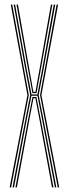

<svg xmlns="http://www.w3.org/2000/svg" viewBox="-20 -820 301 840"><path d="M34.8 0 90.5 -294 112.2 -404 88.2 -530.8 39.8 -800H46L93.5 -534.8L117.8 -406.8H143.8L167.8 -534.8L215.2 -800H221.8L173.2 -530.8L149.2 -404L170.8 -294L226.5 0H220.2L165.8 -289L144 -401.2H117.5L95.5 -289L41.2 0ZM47.5 0 100.5 -284.5 122 -395.5H139.2L160.8 -284.5L213.8 0H207.5L155.8 -280.2L135 -390H126.2L105.5 -280.2L53.8 0ZM22.2 0 100 -404 27.2 -800H33.5L106 -404L28.5 0ZM232.8 0 155.2 -404 227.8 -800H234.2L161.2 -404L239 0ZM121.8 -412.5 98.8 -538.2 52.2 -800H58.5L104 -541L126 -418.2H135.2L157.2 -541L202.8 -800H209L162.5 -538.2L139.8 -412.5Z"/></svg>

Font: Big Shoulders Inline Display Thin ExtraLight
Style: Regular
Weight: 250
Version: Version 2.002